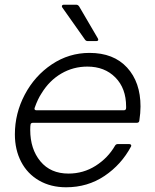

<svg xmlns="http://www.w3.org/2000/svg" viewBox="-20 -783 657 813"><path d="M43 -214Q43 -303 85 -382.5Q127 -462 199.5 -510.5Q272 -559 359 -559Q461 -559 518 -497Q575 -435 575 -332Q575 -305 570 -272Q569 -263 559 -263H120Q111 -263 109.5 -256.5Q108 -250 108 -233Q108 -152 151 -100Q194 -48 270 -48Q333 -48 385 -81Q437 -114 467 -166Q471 -173 479 -173H527Q532 -173 534.5 -170Q537 -167 535 -163Q494 -86 422.5 -38Q351 10 260 10Q195 10 145.5 -18.5Q96 -47 69.5 -98Q43 -149 43 -214ZM504 -316Q514 -316 514 -326V-332Q514 -409 468.5 -455Q423 -501 350 -501Q290 -501 239.5 -471.5Q189 -442 156 -388Q140 -364 127 -327L126 -323Q126 -316 135 -316ZM352 -609Q344 -609 340 -615L244 -751Q242 -753 242 -757Q242 -759 244 -761Q246 -763 250 -763H303Q310 -763 315 -756L394 -621Q396 -617 396 -615Q396 -609 387 -609Z"/></svg>

Font: Open Sauce Two Light Italic
Style: Regular
Weight: 300
Italic angle: -10°
Designer: Alfredo Marco Pradil
Foundry: Creative Sauce Fz LLC
Version: Version 1.477